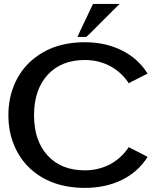

<svg xmlns="http://www.w3.org/2000/svg" viewBox="-20 -919 761 950"><path d="M572.3 -899.4Q572.3 -899.4 547.9 -899.4Q522.5 -899.4 496.1 -899.4Q473.6 -899.4 457 -899.4Q440.4 -899.4 440.4 -899.4Q440.4 -899.4 429.7 -877.9Q419.9 -856.4 407.2 -830.1Q391.6 -796.9 377 -766.6Q363.3 -736.3 363.3 -736.3Q363.3 -736.3 384.8 -736.3Q407.2 -736.3 407.2 -736.3Q407.2 -736.3 428.7 -756.8Q449.2 -778.3 477.5 -805.7Q510.7 -838.9 541 -869.1Q572.3 -899.4 572.3 -899.4ZM617.2 -191.4Q617.2 -191.4 616.2 -190.4Q616.2 -189.5 616.2 -189.5Q579.1 -134.8 523.4 -105.5Q466.8 -76.2 399.4 -76.2Q283.2 -76.2 215.8 -149.4Q148.4 -222.7 148.4 -348.6Q148.4 -474.6 215.8 -548.8Q283.2 -622.1 399.4 -622.1Q466.8 -622.1 523.4 -592.8Q579.1 -563.5 616.2 -508.8Q616.2 -508.8 616.2 -507.8Q617.2 -506.8 617.2 -506.8Q617.2 -506.8 628.9 -513.7Q641.6 -519.5 656.2 -527.3Q675.8 -537.1 692.4 -545.9Q710 -554.7 710 -554.7Q710 -554.7 710 -555.7Q709 -556.6 709 -556.6Q662.1 -630.9 582 -669.9Q502 -710 399.4 -710Q315.4 -710 245.1 -684.6Q175.8 -658.2 124 -608.4Q74.2 -559.6 47.9 -493.2Q21.5 -426.8 21.5 -348.6Q21.5 -271.5 47.9 -205.1Q74.2 -138.7 124 -89.8Q175.8 -40 245.1 -14.6Q315.4 10.7 399.4 10.7Q502 10.7 582 -28.3Q662.1 -67.4 709 -140.6Q709 -140.6 710 -141.6Q710 -142.6 710 -142.6Q710 -142.6 692.4 -152.3Q675.8 -161.1 656.2 -170.9Q641.6 -178.7 628.9 -184.6Q617.2 -191.4 617.2 -191.4Z"/></svg>

Font: umazing
Style: Display
Weight: 400
Designer: umazing